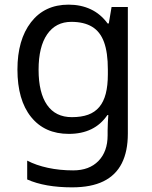

<svg xmlns="http://www.w3.org/2000/svg" viewBox="-20 -566 655 826"><path d="M275 -546Q328 -546 370.5 -526Q413 -506 443 -465H448L460 -536H530V9Q530 85 504 136.5Q478 188 425 214Q372 240 290 240Q232 240 183.5 231.5Q135 223 97 206V125Q135 145 186 156Q237 167 295 167Q364 167 403.5 126.5Q443 86 443 16V-5Q443 -17 444 -39.5Q445 -62 446 -71H442Q414 -30 372.5 -10Q331 10 276 10Q172 10 113.5 -63Q55 -136 55 -267Q55 -395 113.5 -470.5Q172 -546 275 -546ZM287 -472Q220 -472 183 -418.5Q146 -365 146 -266Q146 -167 182.5 -114.5Q219 -62 289 -62Q330 -62 359 -72.5Q388 -83 407 -105.5Q426 -128 435 -163Q444 -198 444 -246V-267Q444 -340 427.5 -385Q411 -430 376 -451Q341 -472 287 -472Z"/></svg>

Font: hindi15
Style: Regular
Weight: 400
Designer: Jelle Bosma - Monotype Design Team
Foundry: Monotype Imaging Inc.
Version: Version 2.006